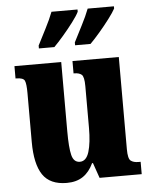

<svg xmlns="http://www.w3.org/2000/svg" viewBox="-54 -811 686 867"><g transform="rotate(-5 288.5 -378.0)"><path d="M214 10Q138 10 105 -39Q72 -88 72 -188V-409Q72 -452 65.5 -466Q59 -480 27 -480H24V-536H236V-222Q236 -148 244.5 -114Q253 -80 281 -80Q310 -80 322.5 -120.5Q335 -161 335 -230V-418Q335 -461 323.5 -470.5Q312 -480 290 -480H287V-536H497V-118Q497 -75 509.5 -65.5Q522 -56 544 -56H554V0H363L339 -69H335Q317 -30 287.5 -10Q258 10 214 10ZM305 -619Q322 -653 342.5 -692.5Q363 -732 376 -766H495V-756Q486 -739 464.5 -710.5Q443 -682 418.5 -653.5Q394 -625 375 -606H305ZM141 -619Q158 -653 178.5 -692.5Q199 -732 212 -766H330V-756Q322 -739 300.5 -710.5Q279 -682 254.5 -653.5Q230 -625 211 -606H141Z"/></g></svg>

Font: Noto Serif Bengali ExtraCondensed Black
Style: Regular
Weight: 900
Width: 2
Designer: Juan Bruce, Universal Thirst, Indian Type Foundry and the Monotype Design Team.
Foundry: Monotype Imaging Inc.
Version: Version 2.003; ttfautohint (v1.8.4.7-5d5b)